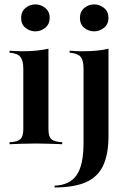

<svg xmlns="http://www.w3.org/2000/svg" viewBox="-20 -643 567 856"><path d="M22.6 0V-8.9Q56.5 -10.5 70.2 -22.2Q83.9 -33.9 83.9 -66.9V-337.1Q83.9 -372.6 71 -389.1Q58.1 -405.6 22.6 -408.1V-416.9Q36.3 -416.1 50.4 -415.3Q64.5 -414.5 78.2 -414.5Q112.1 -414.5 141.5 -417.3Q171 -420.2 196 -425.8V-66.9Q196 -33.1 210.1 -21.8Q224.2 -10.5 257.3 -8.9V0Q246.8 -0.8 227.8 -1.2Q208.9 -1.6 186.3 -2.4Q163.7 -3.2 141.1 -3.2Q108.1 -3.2 73.8 -2Q39.5 -0.8 22.6 0ZM137.9 -503.2Q112.9 -503.2 93.5 -519Q74.2 -534.7 74.2 -562.9Q74.2 -591.1 93.5 -607.3Q112.9 -623.4 137.9 -623.4Q162.1 -623.4 181.9 -607.3Q201.6 -591.1 201.6 -563.7Q201.6 -535.5 181.9 -519.4Q162.1 -503.2 137.9 -503.2ZM223.4 192.7V184.7Q291.1 182.3 321.8 137.5Q352.4 92.7 352.4 -4.8V-337.1Q352.4 -375 338.7 -390.3Q325 -405.6 290.3 -408.1V-416.9Q318.5 -414.5 346.8 -414.5Q418.5 -414.5 463.7 -425.8V-36.3Q463.7 45.2 439.5 96Q415.3 146.8 362.1 169.8Q308.9 192.7 223.4 192.7ZM400 -503.2Q375 -503.2 355.6 -519Q336.3 -534.7 336.3 -562.9Q336.3 -591.1 355.6 -607.3Q375 -623.4 400 -623.4Q424.2 -623.4 444 -607.3Q463.7 -591.1 463.7 -563.7Q463.7 -535.5 444 -519.4Q424.2 -503.2 400 -503.2Z"/></svg>

Font: Playfair 144pt
Style: Bold
Weight: 700
Version: Version 2.001;gftools[0.9.30]